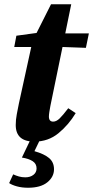

<svg xmlns="http://www.w3.org/2000/svg" viewBox="-20 -651 438 903"><path d="M142 15Q54 15 54 -63Q54 -88 59 -114Q64 -140 69 -165L127 -430H47L57 -483L152 -496L220 -631H315L287 -494H398L384 -426L274 -430L217 -153Q214 -137 212 -124Q210 -111 210 -103Q210 -79 230 -79Q245 -79 260.5 -94Q276 -109 301 -142L336 -119Q303 -64 255 -24.5Q207 15 142 15ZM83 90 126 0H171L142 60Q188 73 211 92.5Q234 112 234 145Q234 181 202.5 206.5Q171 232 112 232Q83 232 59.5 225.5Q36 219 23 210L42 169Q55 175 69 179Q83 183 99 183Q122 183 137 171.5Q152 160 152 141Q152 119 133.5 107Q115 95 83 90Z"/></svg>

Font: Source Serif 4 SmText
Style: Bold Italic
Weight: 700
Italic angle: -12°
Designer: Frank Grießhammer
Foundry: Adobe
Version: Version 4.005;hotconv 1.1.0;makeotfexe 2.6.0